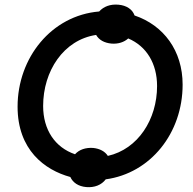

<svg xmlns="http://www.w3.org/2000/svg" viewBox="-20 -759 823 819"><path d="M55 -304C55 -120 170 -34 280 -4C291 20 314 36 348 39C383 42 413 30 431 6C622 -20 759 -191 759 -398C759 -543 678 -651 554 -693C545 -719 520 -736 485 -739C450 -742 422 -731 403 -710C199 -693 55 -512 55 -304ZM164 -307C164 -456 251 -589 390 -610C402 -589 424 -576 456 -573C485 -571 509 -579 527 -595C605 -562 650 -488 650 -392C650 -250 569 -123 440 -94C428 -113 406 -125 377 -128C345 -130 318 -121 300 -101C215 -130 164 -205 164 -307Z"/></svg>

Font: Fixel Display Medium
Style: Italic
Weight: 500
Italic angle: -10°
Designer: AlfaBravo + MacPaw
Foundry: Kyrylo Tkachov, Marchela Mozhyna, Serhii Makarenko, Maria Weinstein, Zakhar Kryvoshyya
Version: Version 1.210;Glyphs 3.2 (3217)